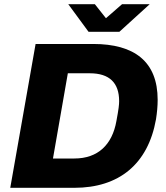

<svg xmlns="http://www.w3.org/2000/svg" viewBox="-20 -897 795 917"><path d="M695 -877H563L486 -810L433 -877H306L403 -745H550ZM29 0H335C548 0 687 -113 725 -327C730 -359 733 -390 733 -420C733 -603 622 -687 425 -687H150ZM233 -140 304 -547H409C503 -547 549 -501 549 -414C549 -397 547 -378 536 -319C516 -206 448 -140 335 -140Z"/></svg>

Font: Archivo ExtraBold
Style: Italic
Weight: 800
Italic angle: -10°
Designer: Hector Gatti
Foundry: Omnibus-Type
Version: Version 2.001